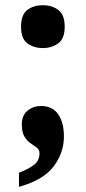

<svg xmlns="http://www.w3.org/2000/svg" viewBox="-20 -565 331 739"><path d="M145 -380Q110 -380 85.5 -398Q61 -416 61 -462Q61 -509 85.5 -527Q110 -545 145 -545Q179 -545 204 -527Q229 -509 229 -462Q229 -416 204 -398Q179 -380 145 -380ZM53 100Q91 85 111.5 69Q132 53 132 25Q132 11 122 3.5Q112 -4 98.5 -13Q85 -22 74.5 -38.5Q64 -55 64 -86Q64 -121 86 -139Q108 -157 138 -157Q182 -157 204 -125Q226 -93 226 -40Q226 23 186.5 75.5Q147 128 53 154Z"/></svg>

Font: Noto Serif Myanmar SemiCondensed ExtraBold
Style: Regular
Weight: 800
Width: 4
Designer: Ben Mitchell and the Monotype Design Team
Foundry: Monotype Imaging Inc.
Version: Version 2.106; ttfautohint (v1.8.4.7-5d5b)